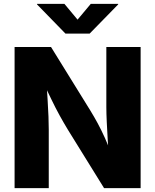

<svg xmlns="http://www.w3.org/2000/svg" viewBox="-20 -970 800 990"><path d="M55.2 0V-727.5H243.2L446.8 -398.4Q465.3 -368.2 483.9 -334Q502.4 -299.8 521 -258.5Q539.6 -217.3 558.1 -166.5L541 -158.7Q538.6 -198.2 535.6 -246.6Q532.7 -294.9 530.5 -340.6Q528.3 -386.2 528.3 -417V-727.5H705.1V0H516.6L329.6 -301.8Q306.6 -339.8 286.4 -376.7Q266.1 -413.6 245.1 -457.3Q224.1 -501 196.8 -557.6L218.8 -560.1Q222.2 -507.8 225.3 -458.5Q228.5 -409.2 230 -368.7Q231.4 -328.1 231.4 -301.8V0ZM312 -950.2 379.9 -868.7 448.2 -950.2H589.4V-947.3L442.4 -796.9H317.4L170.9 -947.3V-950.2Z"/></svg>

Font: Inter 17pt ExtraBold
Style: Regular
Weight: 800
Version: Version 4.001;git-66647c0bb